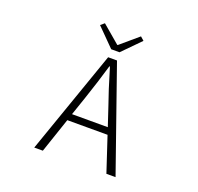

<svg xmlns="http://www.w3.org/2000/svg" viewBox="-155 -1102 1310 1270"><g transform="rotate(20 500.0 -466.5)"><path d="M528.3 -785.2H469.7L345.7 -910.2L372.1 -932.6L497.1 -826.2H501L626 -932.6L651.4 -910.2ZM373 -293H625L581.1 -424.8Q548.8 -514.6 501 -674.8H497.1Q460 -547.9 418 -424.8ZM721.7 0 640.6 -245.1H357.4L274.4 0H213.9L468.8 -728.5H531.2L786.1 0Z"/></g></svg>

Font: GenEi Gothic M Light
Style: Regular
Weight: 300
Designer: o_tamon (Modified); [Source Han Sans]
Ryoko NISHIZUKA  (kana & ideographs); Paul D. Hunt (Latin, Greek & Cyrillic); Wenl
Version: Version 1.1a;Original Version 1.004